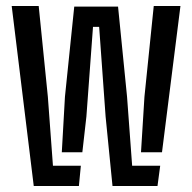

<svg xmlns="http://www.w3.org/2000/svg" viewBox="-20 -620 640 640"><path d="M355 0 332 -231.5 310.5 -530.5H290L268 -231.5L254.5 -112.5H186L196.5 -297.5L227.5 -598H373.5L403.5 -297.5L420.5 -67.5H514L505 0ZM92.5 0 19 -600H109L139.5 -297.5L156.5 -67.5H249.5L243 0ZM450 -112.5 461.5 -297.5 492.5 -600H581.5L520 -112.5Z"/></svg>

Font: Big Shoulders Stencil Text Thin Medium
Style: Regular
Weight: 500
Version: Version 2.001